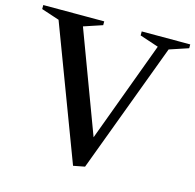

<svg xmlns="http://www.w3.org/2000/svg" viewBox="-114 -807 941 925"><g transform="rotate(15 356.5 -344.5)"><path d="M329 11 74 -665 93 -646 -10 -680V-700H294V-681L186 -645L196 -664L391 -142H387L580 -663L589 -644L481 -680V-700H723V-681L615 -645L634 -664L386 0Z"/></g></svg>

Font: Wittgenstein Medium
Style: Regular
Weight: 500
Designer: Jörg Drees
Foundry: Jörg Drees
Version: Version 1.500